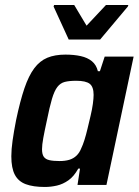

<svg xmlns="http://www.w3.org/2000/svg" viewBox="-20 -735 551 763"><path d="M158 8Q112 8 82.5 -3Q53 -14 39 -40.5Q25 -67 25 -114Q25 -141 30 -176.5Q35 -212 44 -258Q60 -334 77 -384Q94 -434 116 -463.5Q138 -493 168 -505.5Q198 -518 240 -518Q274 -518 301 -512Q328 -506 345.5 -491.5Q363 -477 369 -452H377L396 -510H511L403 0H288L298 -65H291Q274 -34 252 -18.5Q230 -3 206 2.5Q182 8 158 8ZM217 -95Q239 -95 255.5 -100Q272 -105 284 -116.5Q296 -128 303 -146Q309 -158 315.5 -178.5Q322 -199 328 -224.5Q334 -250 340 -275Q346 -300 349 -322Q352 -344 352 -358Q352 -390 336.5 -402Q321 -414 283 -414Q255 -414 237.5 -409.5Q220 -405 208 -389.5Q196 -374 186.5 -342Q177 -310 166 -255Q157 -214 152 -186.5Q147 -159 147 -142Q147 -122 154 -112Q161 -102 176.5 -98.5Q192 -95 217 -95ZM253 -578 193 -709 195 -715H275L324 -633L401 -715H490L488 -709L378 -578Z"/></svg>

Font: Saira SemiCondensed SemiBold
Style: Italic
Weight: 600
Width: 4
Italic angle: -12°
Designer: Hector Gatti with collaboration of the Omnibus-Type team
Foundry: Omnibus-Type
Version: Version 1.101